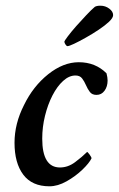

<svg xmlns="http://www.w3.org/2000/svg" viewBox="-20 -651 419 677"><path d="M154.3 5.9Q92.8 5.9 62 -35.2Q31.2 -76.2 31.2 -147.5Q31.2 -214.8 64.5 -280.3Q96.7 -346.7 149.9 -389.2Q203.1 -431.6 257.8 -431.6Q316.4 -431.6 355.5 -392.6Q359.4 -377.9 359.4 -367.2Q359.4 -345.7 348.6 -331.1Q337.9 -316.4 320.3 -316.4Q304.7 -316.4 296.9 -326.7Q289.1 -336.9 283.2 -350.6Q277.3 -364.3 269.5 -374.5Q261.7 -384.8 246.1 -384.8Q223.6 -384.8 202.6 -365.7Q181.6 -346.7 165 -314.5Q148.4 -282.2 138.7 -242.7Q128.9 -203.1 128.9 -162.1Q128.9 -60.5 191.4 -60.5Q219.7 -60.5 244.6 -79.1Q269.5 -97.7 287.1 -115.2Q289.1 -115.2 295.9 -106Q302.7 -96.7 302.7 -92.8Q294.9 -76.2 270.5 -52.7Q246.1 -29.3 214.8 -11.7Q183.6 5.9 154.3 5.9ZM217.8 -488.3Q214.8 -488.3 210.9 -494.1Q207 -500 207 -503.9Q207 -506.8 218.8 -522.5Q230.5 -538.1 248.5 -558.6Q266.6 -579.1 284.7 -598.1Q302.7 -617.2 314.5 -627Q321.3 -630.9 334 -630.9Q351.6 -630.9 365.2 -620.6Q378.9 -610.4 378.9 -597.7Q378.9 -587.9 364.3 -574.2Q349.6 -560.5 327.6 -545.9Q305.7 -531.2 282.2 -518.1Q258.8 -504.9 241.2 -496.6Q223.6 -488.3 217.8 -488.3Z"/></svg>

Font: Crimson Text SemiBold
Style: Italic
Weight: 600
Italic angle: -11°
Designer: Sebastian Kosch
Foundry: Sebastian Kosch
Version: Version 1.100; ttfautohint (v1.8.4)